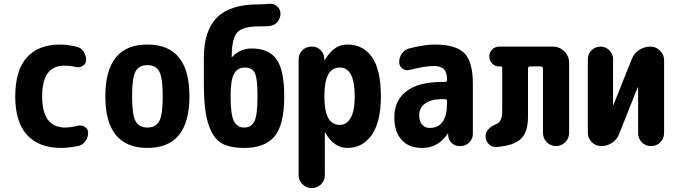

<svg xmlns="http://www.w3.org/2000/svg" viewBox="-20 -763 3540 1003"><path d="M387.7 -106.4Q406.2 -111.3 423.3 -100.1Q440.4 -88.9 440.4 -70.3Q440.4 -44.9 425.8 -24.9Q411.1 -4.9 386.7 0Q335 9.8 299.8 9.8Q183.6 9.8 121.6 -57.6Q59.6 -125 59.6 -259.8Q59.6 -394.5 119.6 -462.4Q179.7 -530.3 294.9 -530.3Q330.1 -530.3 377.9 -519.5Q402.3 -514.6 416 -494.6Q429.7 -474.6 429.7 -450.2Q429.7 -430.7 413.6 -419.4Q397.5 -408.2 377 -413.1Q347.7 -419.9 315.4 -419.9Q200.2 -419.9 200.2 -259.8Q200.2 -96.7 320.3 -96.7Q353.5 -97.7 387.7 -106.4Z M688 -130.4Q706.1 -96.7 750 -96.7Q793.9 -96.7 812 -130.4Q830.1 -164.1 830.1 -260.3Q830.1 -356.4 812 -389.6Q793.9 -422.9 750 -422.9Q706.1 -422.9 688 -389.6Q669.9 -356.4 669.9 -260.3Q669.9 -164.1 688 -130.4ZM530.3 -260.3Q530.3 -530.3 750 -530.3Q969.7 -530.3 969.7 -260.3Q969.7 9.8 750 9.8Q530.3 9.8 530.3 -260.3Z M1254.9 -96.7Q1293 -96.7 1309.1 -129.4Q1325.2 -162.1 1325.2 -259.8Q1325.2 -352.5 1311.5 -381.3Q1297.9 -410.2 1259.8 -410.2Q1220.7 -410.2 1202.6 -377.4Q1184.6 -344.7 1184.6 -259.8Q1184.6 -165 1201.7 -130.9Q1218.8 -96.7 1254.9 -96.7ZM1294.9 -509.8Q1383.8 -509.8 1424.3 -453.6Q1464.8 -397.5 1464.8 -259.8Q1464.8 -111.3 1414.6 -50.8Q1364.3 9.8 1254.9 9.8Q1178.7 9.8 1135.3 -16.1Q1091.8 -42 1068.4 -115.2Q1044.9 -188.5 1044.9 -320.3V-460Q1044.9 -603.5 1113.8 -671.9Q1182.6 -740.2 1330.1 -740.2Q1358.4 -740.2 1387.7 -743.2Q1411.1 -745.1 1428.2 -729.5Q1445.3 -713.9 1445.3 -692.4Q1445.3 -667 1428.7 -647.9Q1412.1 -628.9 1387.7 -627Q1369.1 -625 1330.1 -625Q1247.1 -625 1218.8 -592.8Q1190.4 -560.5 1190.4 -465.8Q1190.4 -464.8 1191.4 -464.8Q1192.4 -464.8 1193.4 -465.8Q1234.4 -509.8 1294.9 -509.8Z M1754.9 -110.4Q1790 -110.4 1811.5 -146.5Q1833 -182.6 1833 -259.8Q1833 -410.2 1754.9 -410.2Q1674.8 -410.2 1674.8 -264.6V-254.9Q1674.8 -110.4 1754.9 -110.4ZM1794.9 -530.3Q1877.9 -530.3 1923.8 -463.9Q1969.7 -397.5 1969.7 -259.8Q1969.7 -127 1922.4 -58.6Q1875 9.8 1794.9 9.8Q1724.6 9.8 1679.7 -69.3Q1679.7 -70.3 1677.7 -70.3Q1676.8 -70.3 1676.8 -69.3V152.3Q1676.8 180.7 1656.7 200.2Q1636.7 219.7 1608.4 219.7Q1580.1 219.7 1560.1 199.7Q1540 179.7 1540 152.3V-454.1Q1540 -481.4 1559.6 -500.5Q1579.1 -519.5 1606.4 -519.5H1610.4Q1636.7 -519.5 1654.8 -501.5Q1672.9 -483.4 1673.8 -458V-451.2Q1673.8 -450.2 1674.8 -450.2Q1676.8 -450.2 1676.8 -451.2Q1706.1 -495.1 1732.9 -512.7Q1759.8 -530.3 1794.9 -530.3Z M2315.4 -224.6V-234.4Q2315.4 -245.1 2303.7 -245.1H2290Q2231.4 -245.1 2200.7 -222.2Q2169.9 -199.2 2169.9 -160.2Q2169.9 -128.9 2185.1 -111.8Q2200.2 -94.7 2224.6 -94.7Q2315.4 -94.7 2315.4 -224.6ZM2250 -530.3Q2361.3 -530.3 2405.8 -485.4Q2450.2 -440.4 2450.2 -325.2V-64.5Q2450.2 -38.1 2431.6 -19Q2413.1 0 2386.7 0H2379.9Q2355.5 0 2338.9 -16.6Q2322.3 -33.2 2321.3 -56.6V-64.5Q2321.3 -65.4 2320.3 -65.4Q2318.4 -65.4 2318.4 -64.5Q2269.5 9.8 2184.6 9.8Q2116.2 9.8 2078.1 -32.2Q2040 -74.2 2040 -150.4Q2040 -238.3 2103.5 -286.6Q2167 -335 2290 -335H2303.7Q2314.5 -335 2315.4 -345.7Q2315.4 -384.8 2299.3 -401.4Q2283.2 -418 2245.1 -418Q2200.2 -418 2119.1 -397.5Q2099.6 -392.6 2082.5 -404.8Q2065.4 -417 2065.4 -438.5Q2065.4 -464.8 2080.6 -484.9Q2095.7 -504.9 2120.1 -510.7Q2199.2 -530.3 2250 -530.3Z M2868.2 -519.5Q2903.3 -519.5 2928.2 -494.6Q2953.1 -469.7 2953.1 -434.6V-69.3Q2953.1 -40 2932.6 -20Q2912.1 0 2884.3 0Q2856.4 0 2836.4 -20Q2816.4 -40 2816.4 -69.3V-405.3Q2816.4 -416 2803.7 -416H2749Q2738.3 -416 2738.3 -405.3V-153.3Q2738.3 -73.2 2701.2 -37.6Q2664.1 -2 2574.2 4.9Q2550.8 6.8 2533.7 -9.8Q2516.6 -26.4 2516.6 -49.8Q2516.6 -91.8 2573.2 -115.2Q2604.5 -127.9 2603.5 -185.5V-408.2Q2603.5 -416 2595.7 -416H2587.9Q2565.4 -416 2550.8 -431.2Q2536.1 -446.3 2536.1 -468.3Q2536.1 -490.2 2551.3 -504.9Q2566.4 -519.5 2587.9 -519.5Z M3377.9 -519.5Q3407.2 -519.5 3428.2 -498.5Q3449.2 -477.5 3449.2 -449.2V-68.4Q3449.2 -40 3429.7 -20Q3410.2 0 3380.9 0Q3351.6 0 3332.5 -20Q3313.5 -40 3313.5 -68.4V-304.7Q3313.5 -305.7 3312 -305.7Q3310.5 -305.7 3310.5 -304.7L3214.8 -64.5Q3204.1 -35.2 3178.7 -17.6Q3153.3 0 3121.1 0Q3091.8 0 3071.3 -20.5Q3050.8 -41 3050.8 -69.3V-454.1Q3050.8 -481.4 3070.3 -500.5Q3089.8 -519.5 3116.7 -519.5Q3143.6 -519.5 3163.1 -500.5Q3182.6 -481.4 3182.6 -454.1V-214.8Q3182.6 -213.9 3183.6 -213.9Q3184.6 -213.9 3184.6 -214.8L3280.3 -454.1Q3292 -484.4 3318.8 -502Q3345.7 -519.5 3377.9 -519.5Z"/></svg>

Font: Rounded-X Mgen+ 1m bold
Style: Bold
Weight: 700
Designer: [Source Han Sans]
Ryoko NISHIZUKA  (kana & ideographs); Paul D. Hunt (Latin, Greek & Cyrillic); Wenlong ZHANG  (bopomofo
Version: Version 1.059.20150602